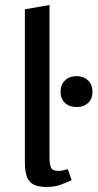

<svg xmlns="http://www.w3.org/2000/svg" viewBox="-20 -739 388 764"><path d="M166 5Q116 5 97.5 -17.5Q79 -40 79 -91V-702L177 -719V-110Q177 -87 182.5 -73Q188 -59 212 -59Q219 -59 228.5 -60.5Q238 -62 250 -66L265 -22Q242 -11 218.5 -3Q195 5 166 5ZM285 -313Q256 -313 238.5 -329.5Q221 -346 221 -374Q221 -402 238.5 -419Q256 -436 285 -436Q313 -436 330.5 -419Q348 -402 348 -374Q348 -346 330.5 -329.5Q313 -313 285 -313Z"/></svg>

Font: Ysabeau Infant SemiBold
Style: Regular
Weight: 600
Designer: Christian Thalmann (Catharsis Fonts)
Version: Version 2.002; featfreeze: ss01,ss02,lnum